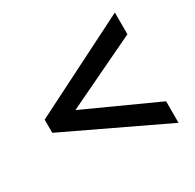

<svg xmlns="http://www.w3.org/2000/svg" viewBox="-114 -724 739 728"><g transform="rotate(-30 255.5 -359.5)"><path d="M471.2 -118.2 37.6 -324.7V-382.3L471.2 -601.1V-505.9L156.7 -355.5L471.2 -212.4Z"/></g></svg>

Font: Open Sans SemiCondensed SemiBold
Style: Regular
Weight: 600
Width: 4
Designer: Monotype Design Team
Foundry: Monotype Imaging Inc.
Version: Version 3.000